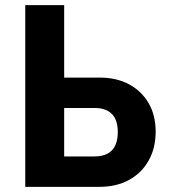

<svg xmlns="http://www.w3.org/2000/svg" viewBox="-20 -725 668 745"><path d="M78 0V-705H229V-424H366Q432 -424 480.5 -398Q529 -372 556.5 -325Q584 -278 584 -214Q584 -150 556.5 -101.5Q529 -53 480 -26.5Q431 0 366 0ZM229 -118H346Q391 -118 414 -141.5Q437 -165 437 -212Q437 -260 414 -283Q391 -306 347 -306H229Z"/></svg>

Font: Nunito Sans 7pt Condensed ExtraBold
Style: Regular
Weight: 800
Width: 3
Designer: Vernon Adams
Foundry: Vernon Adams
Version: Version 3.101;gftools[0.9.27]